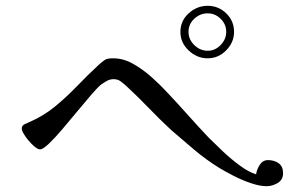

<svg xmlns="http://www.w3.org/2000/svg" viewBox="-20 -777 1040 662"><path d="M760 -667Q760 -693 741 -712Q722 -731 696 -731Q670 -731 650 -712.5Q630 -694 630 -667Q630 -641 650 -621.5Q670 -602 696 -602Q722 -602 741 -622Q760 -642 760 -667ZM956 -180Q956 -157 937.5 -146Q919 -135 899 -135Q876 -135 845 -145.5Q814 -156 785 -171Q756 -186 736 -198Q691 -226 650.5 -260Q610 -294 571 -328Q531 -365 493.5 -404Q456 -443 416 -480Q406 -489 396 -496.5Q386 -504 372 -504Q359 -504 348.5 -498Q338 -492 328 -485Q316 -475 294 -449.5Q272 -424 246 -392.5Q220 -361 194.5 -331Q169 -301 148.5 -281.5Q128 -262 118 -262Q109 -262 94 -276Q79 -290 67 -307.5Q55 -325 55 -333Q55 -344 64.5 -348.5Q74 -353 81 -356Q130 -377 170 -410Q210 -443 246.5 -481Q283 -519 321 -554Q334 -566 342.5 -571Q351 -576 370 -576Q405 -576 438 -557.5Q471 -539 501 -512.5Q531 -486 553 -462Q591 -422 627 -381.5Q663 -341 700 -302Q720 -282 748 -255.5Q776 -229 806.5 -206.5Q837 -184 863 -176Q865 -192 875.5 -208.5Q886 -225 904 -225Q926 -225 941 -214Q956 -203 956 -180ZM787 -667Q787 -631 760 -603.5Q733 -576 696 -576Q659 -576 630.5 -603Q602 -630 602 -667Q602 -705 630.5 -731Q659 -757 696 -757Q733 -757 760 -731Q787 -705 787 -667Z"/></svg>

Font: Kaisei Decol
Style: Regular
Weight: 400
Designer: Font-Kai, 金井和夫
Foundry: KAZUO KANAI
Version: Version 5.003